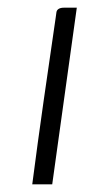

<svg xmlns="http://www.w3.org/2000/svg" viewBox="-20 -480 276 500"><path d="M64 0Q78 -108 93.5 -216.5Q109 -325 125 -434Q126 -443 127 -448.5Q128 -454 133 -457Q138 -460 147 -460H180L116 0Z"/></svg>

Font: Genos Thin Light
Style: Italic
Weight: 300
Italic angle: -8°
Version: Version 1.010